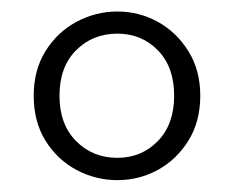

<svg xmlns="http://www.w3.org/2000/svg" viewBox="-20 -779 398 327"><path d="M179.9 -510.2Q221.1 -510.2 248.9 -538.8Q276.6 -567.4 276.6 -616Q276.6 -664.9 248.9 -693.3Q221.1 -721.7 179.9 -721.7Q137.8 -721.7 109.5 -693.3Q81.3 -664.9 81.3 -616Q81.3 -567.4 109.5 -538.8Q137.8 -510.2 179.9 -510.2ZM179.9 -472.2Q143 -472.2 110.2 -489.6Q77.5 -507.1 57.4 -539.5Q37.4 -571.9 37.4 -616Q37.4 -659.4 57.4 -691.8Q77.5 -724.2 110.2 -741.8Q143 -759.4 179.9 -759.4Q216.9 -759.4 248.8 -741.8Q280.7 -724.2 300.9 -691.8Q321.1 -659.4 321.1 -616Q321.1 -571.9 300.9 -539.5Q280.7 -507.1 248.8 -489.6Q216.9 -472.2 179.9 -472.2Z"/></svg>

Font: Noto Serif HK
Style: Regular
Weight: 200
Designer: Ryoko NISHIZUKA 西塚涼子 (kana & ideographs); Frank Grießhammer (Latin, Greek & Cyrillic); Wenlong ZHANG 张文龙 (bopomofo); San
Foundry: Adobe
Version: Version 2.001;hotconv 1.1.0;makeotfexe 2.6.0